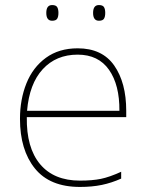

<svg xmlns="http://www.w3.org/2000/svg" viewBox="-20 -729 580 759"><path d="M479 -291V-266H86Q84 -145 138.5 -80Q193 -15 296 -15Q345 -15 379 -22Q413 -29 459 -50V-23Q421 -6 382.5 2Q344 10 296 10Q177 10 118 -63Q59 -136 59 -259Q59 -336 84.5 -399.5Q110 -463 161.5 -500.5Q213 -538 287 -538Q384 -538 431.5 -470Q479 -402 479 -291ZM87 -291H452Q453 -393 411 -453Q369 -513 287 -513Q202 -513 149 -455.5Q96 -398 87 -291ZM186 -709Q201 -709 206 -701Q211 -693 211 -678Q211 -663 206 -655Q201 -647 186 -647Q163 -647 163 -678Q163 -709 186 -709ZM371 -709Q386 -709 391 -701Q396 -693 396 -678Q396 -663 391 -655Q386 -647 371 -647Q348 -647 348 -678Q348 -709 371 -709Z"/></svg>

Font: Noto Sans UI Thin
Style: Regular
Weight: 250
Designer: Monotype Design Team
Foundry: Monotype Imaging Inc.
Version: Version 1.001